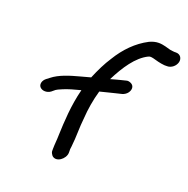

<svg xmlns="http://www.w3.org/2000/svg" viewBox="-136 -875 1015 1037"><g transform="rotate(20 371.0 -356.5)"><path d="M114 -290C125 -290 136 -293 147 -301L148 -302L165 -316C169 -319 180 -325 200 -333C226 -344 258 -353 297 -363C272 -265 268 -172 265 -93C265 -70 261 -37 261 -13V1C261 8 269 21 272 24C300 51 348 14 349 -22V-33C348 -38 349 -46 351 -60C358 -121 355 -166 362 -228C365 -276 374 -334 390 -389C424 -397 463 -408 478 -411C489 -414 498 -416 511 -419C522 -422 534 -430 540 -438C555 -457 555 -481 534 -491C526 -495 515 -498 505 -494L473 -486C460 -483 444 -478 422 -472C463 -553 511 -626 574 -657C579 -659 583 -660 583 -660C589 -660 594 -660 602 -658C620 -653 647 -645 672 -643H688C712 -643 735 -662 741 -686C746 -708 733 -729 708 -729H697C691 -730 683 -730 673 -732C656 -736 631 -746 603 -746C587 -746 569 -742 550 -733C484 -699 430 -643 390 -577C365 -539 344 -496 323 -446C304 -441 282 -435 264 -430C212 -416 154 -399 114 -367L97 -354C88 -347 81 -337 79 -327C74 -304 93 -290 114 -290Z"/></g></svg>

Font: Stray Cat
Style: BlkObl
Weight: 900
Version: Version 1.0